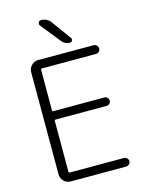

<svg xmlns="http://www.w3.org/2000/svg" viewBox="-138 -1058 855 1119"><g transform="rotate(-15 289.5 -498.5)"><path d="M154.3 -701.2Q147.5 -701.2 147.5 -693.4V-451.2Q147.5 -443.4 154.3 -443.4H461.9Q472.7 -443.4 480 -436Q487.3 -428.7 487.3 -418Q487.3 -407.2 480 -399.9Q472.7 -392.6 461.9 -392.6H154.3Q147.5 -392.6 147.5 -384.8V-80.1Q147.5 -73.2 154.3 -73.2H480.5Q491.2 -73.2 499 -65.4Q506.8 -57.6 506.8 -47.4Q506.8 -37.1 499 -29.3Q491.2 -21.5 480.5 -21.5H145.5Q122.1 -21.5 105 -38.6Q87.9 -55.7 87.9 -79.1V-696.3Q87.9 -719.7 105 -736.8Q122.1 -753.9 145.5 -753.9H480.5Q491.2 -753.9 499 -746.1Q506.8 -738.3 506.8 -727.5Q506.8 -716.8 499 -709Q491.2 -701.2 480.5 -701.2ZM221.7 -974.6Q258.8 -974.6 280.3 -944.3L364.3 -828.1Q367.2 -824.2 367.2 -819.3Q367.2 -815.4 365.2 -812.5Q361.3 -803.7 351.6 -803.7Q321.3 -803.7 302.7 -827.1L208 -945.3Q204.1 -951.2 204.1 -956.1Q204.1 -960 206.1 -964.8Q210.9 -974.6 221.7 -974.6Z"/></g></svg>

Font: irohamaru Light
Style: Regular
Weight: 200
Designer: [Source Han Sans]
Ryoko NISHIZUKA  (kana & ideographs); Paul D. Hunt (Latin, Greek & Cyrillic); Wenlong ZHANG  (bopomofo
Version: Version 1.01